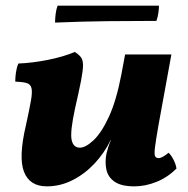

<svg xmlns="http://www.w3.org/2000/svg" viewBox="-20 -651 667 680"><path d="M146 9Q85 9 65 -42.5Q45 -94 72 -208Q84 -263 89.5 -294Q95 -325 91.5 -339Q88 -353 74 -357Q60 -361 34 -362Q34 -377 36.5 -394.5Q39 -412 45 -426Q95 -428 150 -439Q205 -450 245 -467Q259 -458 266.5 -448.5Q274 -439 274 -420Q274 -401 267 -365Q260 -329 246 -268Q228 -185 233.5 -156.5Q239 -128 263 -128Q283 -128 311 -154Q339 -180 365.5 -237Q392 -294 410 -388L423 -458H587L541 -206Q532 -154 529 -130Q526 -106 529 -98.5Q532 -91 542 -91Q554 -91 577 -110Q586 -102 594.5 -85.5Q603 -69 605 -54Q574 -23 534.5 -7Q495 9 456 9Q410 9 386.5 -7Q363 -23 357 -49.5Q351 -76 357 -107Q360 -118 363.5 -130Q367 -142 373 -155H372Q349 -108 314 -71Q279 -34 236 -12.5Q193 9 146 9ZM175 -571Q175 -584 177 -601Q179 -618 184 -631H543Q543 -620 541 -605.5Q539 -591 534 -577Q449 -577 360 -576Q271 -575 175 -571Z"/></svg>

Font: Vollkorn ExtraBold
Style: Italic
Weight: 800
Italic angle: -11°
Designer: Friedrich Althausen
Foundry: Friedrich Althausen
Version: Version 5.000; ttfautohint (v1.8.3)